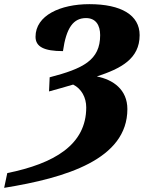

<svg xmlns="http://www.w3.org/2000/svg" viewBox="-63 -744 692 924"><path d="M-28 89 -43 160C254 112 550 23 550 -219C550 -313 481 -361 403 -376C518 -414 609 -460 609 -575C609 -671 521 -724 367 -724C228 -724 108 -670 108 -567C108 -519 149 -498 240 -498C256 -612 291 -657 351 -657C397 -657 419 -624 419 -575C419 -454 337 -414 176 -372L173 -304C207 -313 255 -327 289 -337C329 -317 352 -275 352 -227C352 -47 198 43 -28 89Z"/></svg>

Font: Noto Serif SemiCondensed Black
Style: Italic
Weight: 900
Width: 4
Italic angle: -12°
Designer: Monotype Design Team
Foundry: Monotype Imaging Inc.
Version: Version 2.014